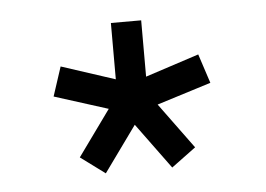

<svg xmlns="http://www.w3.org/2000/svg" viewBox="-33 -708 499 360"><g transform="rotate(-5 216.5 -528.0)"><path d="M153 -388 107 -422 169 -508 68 -540 86 -595 187 -562V-668H244V-562L345 -595L363 -540L261 -508L324 -422L278 -388L215 -474Z"/></g></svg>

Font: Atkinson Hyperlegible Pro
Style: Regular
Weight: 400
Designer: Elliott Scott, Megan Eiswerth, Linus Boman, Theodore Petrosky, Jacob Perez
Foundry: Braille Institute
Version: Version 1.5.1